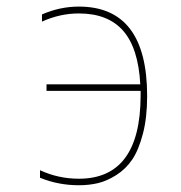

<svg xmlns="http://www.w3.org/2000/svg" viewBox="-20 -547 540 574"><path d="M119.1 -275.4V-294.9H399.4Q393.6 -403.3 348.1 -455.1Q302.7 -506.8 215.8 -506.8Q159.2 -506.8 105.5 -482.4V-503.9Q159.2 -527.3 215.8 -527.3Q419.9 -527.3 419.9 -259.8Q419.9 -195.3 407.2 -147Q394.5 -98.6 375.5 -70.3Q356.4 -42 328.1 -23.9Q299.8 -5.9 272.9 0.5Q246.1 6.8 215.8 6.8Q154.3 6.8 99.6 -15.6V-38.1Q154.3 -12.7 215.8 -12.7Q399.4 -12.7 400.4 -259.8V-275.4Z"/></svg>

Font: Mgen+ 1m thin
Style: Regular
Weight: 100
Designer: [Source Han Sans]
Ryoko NISHIZUKA  (kana & ideographs); Paul D. Hunt (Latin, Greek & Cyrillic); Wenlong ZHANG  (bopomofo
Version: Version 1.059.20150602